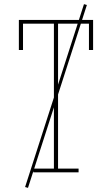

<svg xmlns="http://www.w3.org/2000/svg" viewBox="-20 -831 540 926"><path d="M141 0V-18H240V-717H91V-590H71V-735H429V-590H409V-717H260V-18H359V0ZM115 75 101 71 385 -811 399 -807Z"/></svg>

Font: Iosevka Curly Slab Thin
Style: Regular
Weight: 100
Monospace: yes
Designer: Belleve Invis
Foundry: Belleve Invis
Version: Version 22.1.2; ttfautohint (v1.8.4)